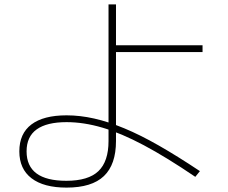

<svg xmlns="http://www.w3.org/2000/svg" viewBox="-20 -821 1040 874"><path d="M283 33Q179 33 123.5 -9.5Q68 -52 68 -132Q68 -213 123 -254.5Q178 -296 283 -296Q344 -296 408.5 -281.5Q473 -267 545.5 -237Q618 -207 703 -158.5Q788 -110 890 -42L869 -16Q738 -105 634.5 -160Q531 -215 446 -240Q361 -265 283 -265Q193 -265 147 -232Q101 -199 101 -132Q101 2 282 2Q382 2 428 -42Q474 -86 474 -179V-801H508V-615H902V-584H508V-179Q508 -72 453 -19.5Q398 33 283 33Z"/></svg>

Font: M PLUS 1 ExtraLight
Style: Regular
Weight: 250
Version: Version 1.001